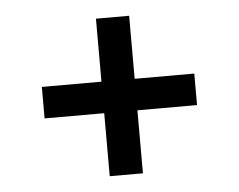

<svg xmlns="http://www.w3.org/2000/svg" viewBox="-39 -635 634 510"><g transform="rotate(-5 278.0 -380.0)"><path d="M234 -170V-338H75V-422H234V-590H322.5V-422H481.5V-338H322.5V-170Z"/></g></svg>

Font: Encode Sans SmExp Md
Style: Regular
Weight: 500
Width: 6
Designer: Multiple Designers
Foundry: Impallari Type
Version: Version 3.002; ttfautohint (v1.8.3) -l 8 -r 50 -G 200 -x 14 